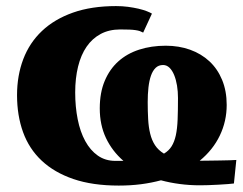

<svg xmlns="http://www.w3.org/2000/svg" viewBox="-20 -590 786 622"><path d="M35.2 -281.7Q35.2 -345.2 55.4 -398.4Q75.7 -451.7 116 -489.7Q156.2 -527.8 216.3 -549.1Q276.4 -570.3 356 -570.3Q376 -570.3 394.5 -567.9Q413.1 -565.4 428.7 -561.8Q444.3 -558.1 455.6 -553.7Q466.8 -549.3 472.2 -545.9L443.8 -484.4Q438.5 -487.3 432.9 -489.3Q427.2 -491.2 418.9 -492.4Q410.6 -493.7 398.9 -494.1Q387.2 -494.6 369.6 -494.6Q333.5 -494.6 306.2 -480Q278.8 -465.3 260.5 -438.7Q242.2 -412.1 232.9 -374.3Q223.6 -336.4 223.6 -290.5Q223.6 -244.1 231.7 -203.6Q239.7 -163.1 256.1 -133.1Q272.5 -103 296.9 -85.9Q321.3 -68.8 354 -68.8H379.9Q343.3 -100.6 323.2 -143.1Q303.2 -185.5 303.2 -238.8Q303.2 -289.6 319.1 -327.6Q335 -365.7 363.3 -391.1Q391.6 -416.5 430.9 -429.2Q470.2 -441.9 517.1 -441.9Q559.6 -441.9 595.7 -429Q631.8 -416 658.2 -391.6Q684.6 -367.2 699.5 -331.3Q714.4 -295.4 714.4 -250Q714.4 -197.3 692.1 -150.9Q669.9 -104.5 627 -69.3H630.4Q639.6 -69.3 656.5 -69.6Q673.3 -69.8 691.2 -70.1Q709 -70.3 724.4 -70.8Q739.7 -71.3 745.6 -71.8L737.8 4.4Q732.4 5.4 718.8 6.3Q705.1 7.3 688.2 8.3Q671.4 9.3 654.8 9.8Q638.2 10.3 627.9 10.3Q593.8 10.3 562.3 6.1Q530.8 2 501.5 -5.9Q470.7 2.4 436.8 6.8Q402.8 11.2 364.7 11.2Q279.8 11.2 217.8 -10Q155.8 -31.2 115 -69.6Q74.2 -107.9 54.7 -161.9Q35.2 -215.8 35.2 -281.7ZM511.2 -92.3Q526.9 -101.6 535.9 -116Q544.9 -130.4 549.6 -151.6Q554.2 -172.9 555.4 -202.4Q556.6 -231.9 556.6 -272.5Q556.6 -293.5 553.5 -312.7Q550.3 -332 544.2 -346.9Q538.1 -361.8 529.1 -370.6Q520 -379.4 508.3 -379.4Q493.7 -379.4 484.1 -370.1Q474.6 -360.8 469 -344.7Q463.4 -328.6 460.9 -306.6Q458.5 -284.7 458.5 -259.3Q458.5 -229 460 -203.4Q461.4 -177.7 466.6 -156.7Q471.7 -135.7 482.2 -119.6Q492.7 -103.5 511.2 -92.3Z"/></svg>

Font: Merriweather UltraBold
Style: Regular
Weight: 900
Designer: Eben Sorkin ( sorkintype@gmail.com )
Foundry: Eben Sorkin
Version: Version 1.570; ttfautohint (v1.3) -l 8 -r 32 -G 0 -x 0 -H 60